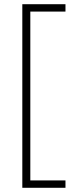

<svg xmlns="http://www.w3.org/2000/svg" viewBox="-20 -734 356 912"><path d="M291 158H86V-714H291V-679H124V123H291Z"/></svg>

Font: Noto Sans Khmer ExtraLight
Style: Regular
Weight: 250
Version: Version 2.003